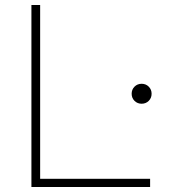

<svg xmlns="http://www.w3.org/2000/svg" viewBox="-20 -750 731 770"><path d="M106 0V-730H141V-33H582V0ZM548 -334Q531 -334 519.5 -345.5Q508 -357 508 -374Q508 -391 519.5 -402.5Q531 -414 548 -414Q565 -414 576.5 -402.5Q588 -391 588 -374Q588 -357 576.5 -345.5Q565 -334 548 -334Z"/></svg>

Font: M PLUS 2 ExtraLight
Style: Regular
Weight: 250
Designer: Coji Morishita
Foundry: UNDERFOREST DESIGN
Version: Version 1.001